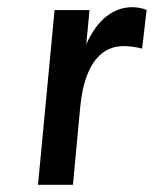

<svg xmlns="http://www.w3.org/2000/svg" viewBox="-20 -513 427 533"><path d="M85.5 0 131.5 -485H228.5L219.5 -390Q243 -442.5 275.8 -467.8Q308.5 -493 347 -493Q356.5 -493 366.8 -491.2Q377 -489.5 387 -485.5L374.5 -378Q362 -381.5 348.8 -383.2Q335.5 -385 323.5 -385Q288.5 -385 263.2 -365Q238 -345 222.8 -306.8Q207.5 -268.5 202.5 -214L182.5 0Z"/></svg>

Font: Karla SemiBold
Style: Italic
Weight: 600
Italic angle: -8°
Designer: Jonathan Pinhorn
Version: Version 2.004;gftools[0.9.33]